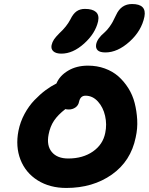

<svg xmlns="http://www.w3.org/2000/svg" viewBox="-20 -992 733 945"><path d="M499 -733.9Q471.7 -733.9 460.9 -744.4Q450.2 -754.9 453.1 -772.9Q458 -801.8 494.1 -832Q507.8 -844.2 518.6 -859.4Q529.3 -874.5 534.4 -884Q539.6 -893.6 551.8 -918.9Q576.2 -972.2 629.9 -972.2Q702.6 -972.2 690.9 -910.2Q676.8 -840.3 617.7 -787.1Q558.6 -733.9 499 -733.9ZM282.2 -728Q255.4 -728 242.7 -739.5Q230 -751 233.9 -770Q237.3 -785.2 245.8 -797.9Q254.4 -810.5 272 -828.1Q308.1 -861.3 326.2 -896Q339.8 -924.3 356.9 -936.3Q374 -948.2 397.9 -948.2Q435.1 -948.2 452.1 -933.1Q469.2 -918 462.9 -887.2Q449.2 -827.1 394 -777.6Q338.9 -728 282.2 -728ZM306.2 -66.9Q225.1 -66.9 165.5 -104.2Q106 -141.6 80.8 -206.1Q55.7 -270.5 70.8 -348.1Q79.6 -392.1 100.8 -431.4Q122.1 -470.7 149.7 -499.3Q177.2 -527.8 204.1 -547.9Q231 -567.9 257.8 -581.1Q273.4 -619.1 314.9 -644Q356.4 -668.9 413.1 -668.9Q457.5 -668.9 495.8 -655Q534.2 -641.1 562.3 -616.5Q590.3 -591.8 611.6 -558.1Q632.8 -524.4 642.8 -485.1Q652.8 -445.8 655.3 -402.6Q657.7 -359.4 647.9 -315.9Q624 -198.7 530.5 -132.8Q437 -66.9 306.2 -66.9ZM219.2 -330.1Q208.5 -275.4 235.1 -243.7Q261.7 -211.9 315.9 -211.9Q387.7 -211.9 437.3 -246.3Q486.8 -280.8 498 -337.9Q506.8 -379.4 497.3 -421.6Q487.8 -463.9 461.9 -492.4Q436 -521 400.9 -521Q375.5 -521 369.1 -491.2Q365.7 -473.1 351.3 -463.1Q336.9 -453.1 318.8 -453.1Q307.6 -453.1 301.8 -455.1Q265.1 -426.8 245.8 -397.9Q226.6 -369.1 219.2 -330.1Z"/></svg>

Font: Shantell Sans Irregular Bouncy
Style: Bold Italic
Weight: 700
Italic angle: -11.31°
Designer: Stephen Nixon, Anya Danilova, Shantell Martin
Foundry: Arrow Type
Version: Version 1.006;[9816181b4]